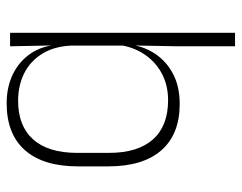

<svg xmlns="http://www.w3.org/2000/svg" viewBox="-93 -443 708 562"><g transform="rotate(-90 261.0 -162.0)"><path d="M237.5 10Q149 10 102 -43.8Q55 -97.5 55 -199V-287.5Q55 -389 102.2 -442.8Q149.5 -496.5 239.5 -496.5Q288 -496.5 325.8 -477.8Q363.5 -459 386 -425.2Q408.5 -391.5 411 -345.5H424L408.5 -309.5Q405.5 -360.5 383.2 -394.8Q361 -429 325.8 -446Q290.5 -463 247 -463Q173.5 -463 134 -419Q94.5 -375 94.5 -289.5V-197.5Q94.5 -112.5 134 -68.2Q173.5 -24 248.5 -24Q292 -24 325.8 -41.8Q359.5 -59.5 381.5 -91.2Q403.5 -123 410 -164.5L422.5 -132.5H411Q405.5 -93 383.8 -60.8Q362 -28.5 325.2 -9.2Q288.5 10 237.5 10ZM406.5 172V4.5L409 -130.5L408.5 -139V-346L409 -361L406.5 -486.5H446V172Z"/></g></svg>

Font: Anek Telugu ExtraLight
Style: Regular
Weight: 250
Version: Version 1.003